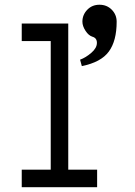

<svg xmlns="http://www.w3.org/2000/svg" viewBox="-20 -782 565 802"><path d="M321.8 -505.9 314.5 -532.7Q338.4 -541.5 361.6 -561.5Q384.8 -581.5 384.8 -603Q384.8 -623 366.7 -628.4Q350.1 -633.3 337.2 -653.3Q324.2 -673.3 324.2 -691.4Q324.2 -720.2 344.5 -741.2Q364.7 -762.2 395.5 -762.2Q426.3 -762.2 446.8 -741.5Q467.3 -720.7 467.3 -691.4Q467.3 -611.3 434.6 -566.7Q401.9 -522 321.8 -505.9ZM70.8 -683.6H265.1V-73.2H385.7V0H70.8V-73.2H191.9V-610.4H70.8Z"/></svg>

Font: Anka/Coder Condensed
Style: Regular
Weight: 400
Width: 4
Monospace: yes
Version: Version 1.100